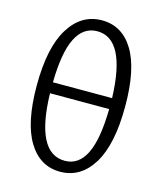

<svg xmlns="http://www.w3.org/2000/svg" viewBox="-109 -791 743 881"><g transform="rotate(15 262.5 -350.5)"><path d="M54 -345Q54 -525 111.5 -618Q169 -711 267 -711Q363 -711 417 -622Q471 -533 471 -357Q471 -176 414 -83Q357 10 259 10Q163 10 108.5 -79.5Q54 -169 54 -345ZM403 -326H122Q129 -44 267 -44Q333 -44 367 -113.5Q401 -183 403 -326ZM403 -378Q394 -657 259 -657Q193 -657 158.5 -588.5Q124 -520 122 -378Z"/></g></svg>

Font: LXGW Bright GB
Style: Regular
Weight: 400
Designer: Christian Thalmann (Catharsis Fonts)
Foundry: LXGW / Christian Thalmann (Catharsis Fonts) / Fontworks Inc.
Version: Version 5.510